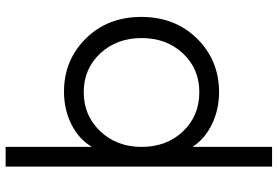

<svg xmlns="http://www.w3.org/2000/svg" viewBox="-172 -613 985 681"><g transform="rotate(-90 320.5 -272.5)"><path d="M336 -538Q448 -538 524.5 -460.5Q601 -383 601 -264Q601 -144 524 -66Q447 12 334 12Q273 12 221 -13Q169 -38 140 -82V200H70V-745H140V-439Q167 -485 219.5 -511.5Q272 -538 336 -538ZM334 -58Q417 -58 471.5 -116Q526 -174 526 -263Q526 -351 471.5 -409.5Q417 -468 334 -468Q251 -468 195.5 -409.5Q140 -351 140 -263Q140 -174 195 -116Q250 -58 334 -58Z"/></g></svg>

Font: Plus Jakarta Display Light
Style: Regular
Weight: 300
Designer: Gumpita Rahayu
Foundry: Tokotype Studio
Version: Version 1.000;hotconv 1.0.109;makeotfexe 2.5.65596